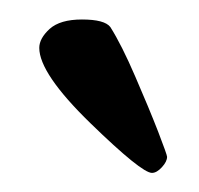

<svg xmlns="http://www.w3.org/2000/svg" viewBox="-20 -690 205 198"><path d="M20.5 -640.6Q20.5 -650.4 31.2 -660.2Q42 -669.9 64.5 -669.9Q87.9 -669.9 93.8 -662.1Q105.5 -643.6 119.6 -610.8Q133.8 -578.1 143.1 -554.2Q152.3 -530.3 152.3 -528.3Q152.3 -523.4 147 -517.6Q141.6 -511.7 136.7 -511.7Q126 -511.7 73.2 -563Q20.5 -614.3 20.5 -640.6Z"/></svg>

Font: Crimson
Style: SemiboldItalic
Weight: 600
Italic angle: -11°
Version: Version 0.8 ; ttfautohint (v1.00) -l 8 -r 50 -G 200 -x 14 -D